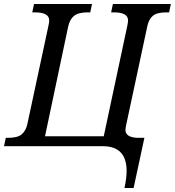

<svg xmlns="http://www.w3.org/2000/svg" viewBox="-39 -734 878 964"><path d="M-9.8 -42H2Q49.8 -42 70.3 -59.8Q90.8 -77.6 98.1 -109.9L204.1 -604Q208 -622.1 208 -631.8Q208 -671.9 136.2 -671.9H123L131.8 -713.9H422.9L414.1 -671.9H400.9Q354.5 -671.9 332.8 -654.3Q311 -636.7 303.2 -600.1L187 -49.8H481.9L600.1 -604Q604 -622.6 604 -631.8Q604 -671.9 532.2 -671.9H519L527.8 -713.9H818.8L810.1 -671.9H796.9Q750 -671.9 729.5 -655.5Q709 -639.2 701.2 -605L595.2 -109.9Q590.8 -89.4 590.8 -82Q590.8 -44.4 650.9 -42H686L631.8 210H585.9Q596.7 161.1 596.7 124.5Q596.7 0 477.1 0H-19Z"/></svg>

Font: Droid Serif
Style: Italic
Weight: 400
Italic angle: -12°
Designer: Monotype Design team
Foundry: Monotype Imaging Inc.
Version: Version 1.03